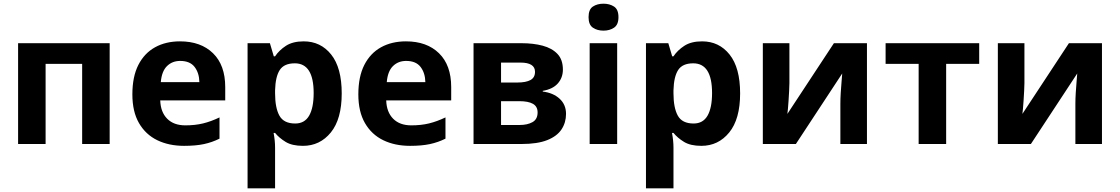

<svg xmlns="http://www.w3.org/2000/svg" viewBox="-20 -780 6067 1040"><path d="M574 -546V0H425V-434H227V0H78V-546Z M955 -556Q1068 -556 1134 -491.5Q1200 -427 1200 -308V-236H848Q850 -173 885.5 -137Q921 -101 984 -101Q1037 -101 1080 -111.5Q1123 -122 1169 -144V-29Q1129 -9 1084.5 0.5Q1040 10 977 10Q895 10 832 -20.5Q769 -51 733 -113Q697 -175 697 -269Q697 -365 729.5 -428.5Q762 -492 820 -524Q878 -556 955 -556ZM956 -450Q913 -450 884.5 -422Q856 -394 851 -335H1060Q1059 -385 1034 -417.5Q1009 -450 956 -450Z M1625 -556Q1717 -556 1774 -484.5Q1831 -413 1831 -274Q1831 -135 1772 -62.5Q1713 10 1621 10Q1562 10 1527 -11.5Q1492 -33 1470 -60H1462Q1470 -18 1470 20V240H1321V-546H1442L1463 -475H1470Q1492 -508 1529 -532Q1566 -556 1625 -556ZM1577 -437Q1519 -437 1495.5 -401Q1472 -365 1470 -291V-275Q1470 -196 1493.5 -153.5Q1517 -111 1579 -111Q1630 -111 1654.5 -153.5Q1679 -196 1679 -276Q1679 -437 1577 -437Z M2179 -556Q2292 -556 2358 -491.5Q2424 -427 2424 -308V-236H2072Q2074 -173 2109.5 -137Q2145 -101 2208 -101Q2261 -101 2304 -111.5Q2347 -122 2393 -144V-29Q2353 -9 2308.5 0.5Q2264 10 2201 10Q2119 10 2056 -20.5Q1993 -51 1957 -113Q1921 -175 1921 -269Q1921 -365 1953.5 -428.5Q1986 -492 2044 -524Q2102 -556 2179 -556ZM2180 -450Q2137 -450 2108.5 -422Q2080 -394 2075 -335H2284Q2283 -385 2258 -417.5Q2233 -450 2180 -450Z M3029 -403Q3029 -359 3001.5 -328Q2974 -297 2920 -288V-284Q2977 -277 3011.5 -245Q3046 -213 3046 -163Q3046 -116 3021.5 -79Q2997 -42 2944 -21Q2891 0 2805 0H2545V-546H2805Q2869 -546 2919.5 -532.5Q2970 -519 2999.5 -488Q3029 -457 3029 -403ZM2878 -391Q2878 -441 2799 -441H2694V-333H2782Q2829 -333 2853.5 -346.5Q2878 -360 2878 -391ZM2892 -171Q2892 -203 2867 -217.5Q2842 -232 2792 -232H2694V-103H2795Q2837 -103 2864.5 -118.5Q2892 -134 2892 -171Z M3249 -760Q3282 -760 3306 -744.5Q3330 -729 3330 -687Q3330 -646 3306 -630Q3282 -614 3249 -614Q3215 -614 3191.5 -630Q3168 -646 3168 -687Q3168 -729 3191.5 -744.5Q3215 -760 3249 -760ZM3323 -546V0H3174V-546Z M3783 -556Q3875 -556 3932 -484.5Q3989 -413 3989 -274Q3989 -135 3930 -62.5Q3871 10 3779 10Q3720 10 3685 -11.5Q3650 -33 3628 -60H3620Q3628 -18 3628 20V240H3479V-546H3600L3621 -475H3628Q3650 -508 3687 -532Q3724 -556 3783 -556ZM3735 -437Q3677 -437 3653.5 -401Q3630 -365 3628 -291V-275Q3628 -196 3651.5 -153.5Q3675 -111 3737 -111Q3788 -111 3812.5 -153.5Q3837 -196 3837 -276Q3837 -437 3735 -437Z M4256 -330Q4256 -313 4254.5 -288Q4253 -263 4251.5 -237Q4250 -211 4248 -191Q4246 -171 4245 -163L4497 -546H4676V0H4532V-218Q4532 -245 4534 -277.5Q4536 -310 4538.5 -338.5Q4541 -367 4542 -382L4291 0H4112V-546H4256Z M5284 -434H5105V0H4956V-434H4777V-546H5284Z M5529 -330Q5529 -313 5527.5 -288Q5526 -263 5524.5 -237Q5523 -211 5521 -191Q5519 -171 5518 -163L5770 -546H5949V0H5805V-218Q5805 -245 5807 -277.5Q5809 -310 5811.5 -338.5Q5814 -367 5815 -382L5564 0H5385V-546H5529Z"/></svg>

Font: RS Noto Sans
Style: Bold
Weight: 700
Designer: Monotype Design Team
Foundry: Monotype Imaging Inc.
Version: Version 3.10